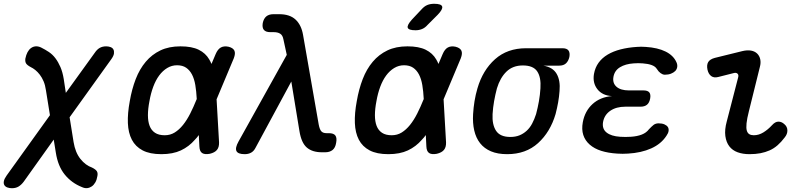

<svg xmlns="http://www.w3.org/2000/svg" viewBox="-65 -805 4285 1015"><path d="M524 -493 303 -185 324 -54Q333 1 360 35Q387 69 422 81Q440 90 446.5 99.5Q453 109 450 125Q447 145 439 159Q431 173 420 180.5Q409 188 396 189.5Q383 191 368 184Q313 162 277 117.5Q241 73 230 1L219 -67L60 156Q47 173 32.5 181.5Q18 190 -2 190Q-15 190 -26 186Q-37 182 -42 173.5Q-47 165 -44.5 152.5Q-42 140 -30 123L199 -196L178 -327Q174 -355 165.5 -375Q157 -395 145.5 -410Q134 -425 121.5 -435Q109 -445 98 -450Q79 -460 73 -469.5Q67 -479 69 -495Q73 -515 80.5 -529Q88 -543 99 -551Q110 -559 123.5 -560Q137 -561 152 -554Q174 -543 193.5 -530Q213 -517 228 -497Q243 -477 254.5 -450.5Q266 -424 272 -387L283 -314L436 -526Q448 -544 462.5 -552Q477 -560 496 -560Q509 -560 519.5 -556Q530 -552 534.5 -543.5Q539 -535 537.5 -522.5Q536 -510 524 -493Z M1093 -53Q1094 -27 1082 -12.5Q1070 2 1044 8Q1017 13 1003.5 4Q990 -5 989 -31L986 -91Q976 -77 965 -66Q934 -30 891.5 -10Q849 10 788 10Q727 10 689 -10Q651 -30 632 -66.5Q613 -103 611 -154.5Q609 -206 621 -270Q632 -334 652.5 -387Q673 -440 705.5 -478.5Q738 -517 783 -538.5Q828 -560 889 -560Q949 -560 985.5 -542Q1022 -524 1041 -491Q1048 -479 1053 -467L1075 -519Q1086 -545 1102.5 -554Q1119 -563 1143 -558Q1167 -552 1174 -537.5Q1181 -523 1171 -497L1080 -280ZM975 -281V-283Q973 -323 967.5 -355.5Q962 -388 950 -411Q938 -434 919 -447Q900 -460 871 -460Q843 -460 819 -445.5Q795 -431 776.5 -406Q758 -381 745 -346Q732 -311 725 -270Q717 -229 717 -196Q717 -163 726 -139.5Q735 -116 754.5 -103Q774 -90 806 -90Q835 -90 858.5 -104.5Q882 -119 902.5 -144.5Q923 -170 940.5 -204.5Q958 -239 974 -279Z M1286 -24Q1277 -6 1262.5 2Q1248 10 1229 10Q1193 10 1185 -6.5Q1177 -23 1196 -57L1451 -515L1433 -598Q1429 -619 1416 -627Q1403 -635 1383 -635H1364Q1340 -635 1330 -647Q1320 -659 1324 -683Q1329 -707 1343 -718.5Q1357 -730 1381 -730H1411Q1467 -730 1497.5 -701.5Q1528 -673 1537 -621L1620 -146Q1625 -120 1634 -110.5Q1643 -101 1661 -101H1673Q1699 -101 1708 -88.5Q1717 -76 1712 -50Q1708 -24 1693 -12Q1678 0 1654 0H1637Q1586 0 1557 -25Q1528 -50 1518 -112L1475 -374Z M2195 -673Q2182 -658 2166 -651.5Q2150 -645 2132 -645Q2095 -645 2090.5 -658.5Q2086 -672 2113 -702L2163 -755Q2178 -772 2194 -778.5Q2210 -785 2230 -785Q2268 -785 2272.5 -770.5Q2277 -756 2249 -727ZM2293 -53Q2294 -27 2282 -12.5Q2270 2 2244 8Q2217 13 2203.5 4Q2190 -5 2189 -31L2186 -91Q2176 -77 2165 -66Q2134 -30 2091.5 -10Q2049 10 1988 10Q1927 10 1889 -10Q1851 -30 1832 -66.5Q1813 -103 1811 -154.5Q1809 -206 1821 -270Q1832 -334 1852.5 -387Q1873 -440 1905.5 -478.5Q1938 -517 1983 -538.5Q2028 -560 2089 -560Q2149 -560 2185.5 -542Q2222 -524 2241 -491Q2248 -479 2253 -467L2275 -519Q2286 -545 2302.5 -554Q2319 -563 2343 -558Q2367 -552 2374 -537.5Q2381 -523 2371 -497L2280 -280ZM2175 -281V-283Q2173 -323 2167.5 -355.5Q2162 -388 2150 -411Q2138 -434 2119 -447Q2100 -460 2071 -460Q2043 -460 2019 -445.5Q1995 -431 1976.5 -406Q1958 -381 1945 -346Q1932 -311 1925 -270Q1917 -229 1917 -196Q1917 -163 1926 -139.5Q1935 -116 1954.5 -103Q1974 -90 2006 -90Q2035 -90 2058.5 -104.5Q2082 -119 2102.5 -144.5Q2123 -170 2140.5 -204.5Q2158 -239 2174 -279Z M2891 -458H2807Q2857 -450 2877.5 -415Q2898 -380 2893 -324Q2891 -294 2885.5 -263.5Q2880 -233 2872 -202Q2844 -107 2779.5 -48.5Q2715 10 2616 10Q2566 10 2530.5 -5Q2495 -20 2473 -48Q2451 -76 2442 -115.5Q2433 -155 2436 -202Q2438 -236 2443.5 -270Q2449 -304 2459 -338Q2487 -434 2552 -492Q2617 -550 2716 -550H2908Q2931 -550 2940 -538.5Q2949 -527 2945 -504Q2940 -482 2927 -470Q2914 -458 2891 -458ZM2633 -81Q2660 -81 2681 -89.5Q2702 -98 2719 -113.5Q2736 -129 2748 -151.5Q2760 -174 2769 -202Q2778 -236 2784 -270Q2790 -304 2792 -338Q2796 -396 2775 -427.5Q2754 -459 2699 -459Q2646 -459 2612.5 -426.5Q2579 -394 2562 -338Q2553 -304 2547 -270Q2541 -236 2539 -202Q2536 -146 2557.5 -113.5Q2579 -81 2633 -81Z M3511 -476Q3517 -463 3515 -450.5Q3513 -438 3504.5 -429.5Q3496 -421 3482 -415.5Q3468 -410 3450 -410Q3443 -410 3437.5 -412.5Q3432 -415 3427 -418.5Q3422 -422 3417 -427.5Q3412 -433 3407 -441Q3399 -454 3380 -461Q3361 -468 3333 -470Q3321 -471 3309 -471Q3297 -471 3285 -470Q3241 -467 3212.5 -449.5Q3184 -432 3178 -399Q3172 -366 3194 -346.5Q3216 -327 3260 -327H3337Q3359 -327 3367.5 -316.5Q3376 -306 3372 -284Q3368 -262 3355.5 -251.5Q3343 -241 3321 -241H3241Q3193 -241 3161.5 -219.5Q3130 -198 3123 -160Q3117 -124 3141.5 -104.5Q3166 -85 3213 -82Q3227 -81 3241.5 -81Q3256 -81 3270 -82Q3303 -84 3327.5 -93.5Q3352 -103 3366 -122L3379 -135Q3385 -141 3390.5 -145Q3396 -149 3402.5 -151Q3409 -153 3417 -153Q3435 -153 3447.5 -147.5Q3460 -142 3465.5 -133.5Q3471 -125 3469.5 -113Q3468 -101 3458 -87Q3430 -44 3377.5 -20.5Q3325 3 3255 7Q3241 8 3226.5 8Q3212 8 3198 7Q3150 4 3113.5 -7.5Q3077 -19 3052.5 -40.5Q3028 -62 3018.5 -91.5Q3009 -121 3016 -159Q3027 -218 3067.5 -255Q3108 -292 3170 -297Q3119 -300 3093 -333.5Q3067 -367 3075 -414Q3081 -448 3099.5 -473.5Q3118 -499 3147.5 -516.5Q3177 -534 3216 -544Q3255 -554 3301 -557Q3313 -558 3324.5 -558Q3336 -558 3349 -557Q3412 -553 3453.5 -532.5Q3495 -512 3511 -476Z M3732 -398Q3709 -392 3694.5 -403Q3680 -414 3675 -437Q3670 -462 3679 -477Q3688 -492 3714 -499L3860 -535Q3886 -541 3905.5 -537.5Q3925 -534 3937.5 -522Q3950 -510 3954 -491.5Q3958 -473 3952 -451L3894 -217Q3884 -178 3881.5 -153Q3879 -128 3883 -114.5Q3887 -101 3896.5 -95.5Q3906 -90 3920 -90Q3946 -90 3970.5 -105Q3995 -120 4016 -143Q4033 -162 4050 -162Q4067 -162 4081 -149Q4097 -136 4097.5 -116Q4098 -96 4083 -78Q4065 -54 4045.5 -37Q4026 -20 4003.5 -10Q3981 0 3955 5Q3929 10 3897 10Q3862 10 3834.5 0Q3807 -10 3790.5 -31.5Q3774 -53 3769.5 -86Q3765 -119 3777 -163L3837 -395Q3841 -409 3834 -415.5Q3827 -422 3815 -419Z"/></svg>

Font: Maple Mono NL Medium
Style: Italic
Weight: 500
Italic angle: -10°
Monospace: yes
Designer: subframe7536
Version: Version 7.000